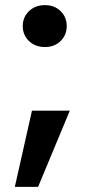

<svg xmlns="http://www.w3.org/2000/svg" viewBox="-20 -587 364 751"><path d="M156 -403Q118 -403 93.5 -426.5Q69 -450 69 -485Q69 -520 93.5 -543.5Q118 -567 156 -567Q193 -567 217 -543.5Q241 -520 241 -485Q241 -450 217 -426.5Q193 -403 156 -403ZM38 144 105 -154H253L129 144Z"/></svg>

Font: SVN-Poppins SemiBold
Style: Regular
Weight: 600
Designer: Ninad Kale (Devanagari), Jonny Pinhorn (Latin)
Foundry: Indian Type Foundry
Version: Version 3.002 2017